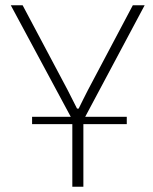

<svg xmlns="http://www.w3.org/2000/svg" viewBox="-20 -710 583 730"><path d="M530 -690H485L314 -367C303 -345 290 -320 279 -297H273C261 -320 249 -345 237 -368L66 -690H21L249 -266H102V-238H255V0H297V-238H462V-266H304Z"/></svg>

Font: Exo 2 Extra Light
Style: Regular
Weight: 250
Designer: Natanael Gama
Version: Version 1.001;PS 001.001;hotconv 1.0.88;makeotf.lib2.5.64775